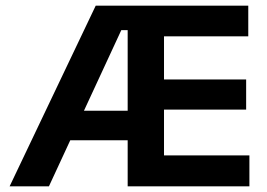

<svg xmlns="http://www.w3.org/2000/svg" viewBox="-20 -659 945 679"><path d="M14 0 318.5 -639H455L454.5 -552.5H409L153 0ZM172.5 -163V-267.5H461.5V-163ZM469.5 0V-109.5H862V0ZM431.5 0V-639H560V0ZM506.5 -271.5V-378H850.5V-271.5ZM469.5 -530.5V-639H858V-530.5Z"/></svg>

Font: Anek Gujarati Medium SemiBold
Style: Regular
Weight: 600
Version: Version 1.003